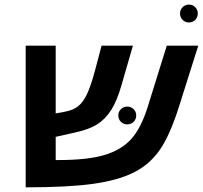

<svg xmlns="http://www.w3.org/2000/svg" viewBox="-20 -803 875 828"><path d="M418 -606H553.2L504.9 -439Q485.8 -371.1 460.9 -330.8Q436 -290.5 399.9 -267.3Q363.8 -244.1 296.9 -230L220.2 -212.9V-112.8H231.4Q356 -112.8 428.7 -134Q501.5 -155.3 544.7 -202.1Q587.9 -249 617.2 -342.8L699.2 -606H835L752.9 -346.2Q712.4 -217.8 668.2 -155.3Q624 -92.8 556.6 -59.1Q489.3 -25.4 382.1 -10.3Q274.9 4.9 90.8 4.9V-606H220.2V-314L257.8 -320.8Q295.9 -327.6 317.4 -345.2Q338.9 -362.8 355.2 -397.2Q371.6 -431.6 389.2 -497.1ZM756.3 -745.1Q756.3 -760.7 767.6 -772Q778.8 -783.2 794.4 -783.2Q811 -783.2 822 -772Q833 -760.7 833 -745.1Q833 -728.5 822 -717.3Q811 -706.1 794.4 -706.1Q778.8 -706.1 767.6 -717.3Q756.3 -728.5 756.3 -745.1ZM490.2 -305.7Q490.2 -321.3 501.5 -332.3Q512.7 -343.3 528.3 -343.3Q544.9 -343.3 556.2 -332.3Q567.4 -321.3 567.4 -305.7Q567.4 -288.6 556.2 -277.6Q544.9 -266.6 528.3 -266.6Q512.7 -266.6 501.5 -277.6Q490.2 -288.6 490.2 -305.7Z"/></svg>

Font: Liberation Sans
Style: Bold Italic
Weight: 700
Italic angle: -12°
Designer: Steve Matteson
Foundry: Ascender Corporation
Version: Version 2.1.5